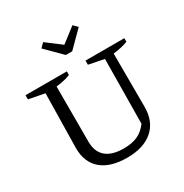

<svg xmlns="http://www.w3.org/2000/svg" viewBox="-200 -1037 1152 1203"><g transform="rotate(-30 376.5 -435.5)"><path d="M376 10Q255 10 190.5 -45Q126 -100 126 -202L133 -596L18 -618V-648H317V-622Q281 -606 214 -598V-198Q214 -126 257.5 -88.5Q301 -51 385 -51Q446 -51 486.5 -69.5Q527 -88 558 -130L563 -596L452 -618V-648H733V-622Q690 -605 627 -598L628 -212Q628 -106 561.5 -48Q495 10 376 10ZM363 -740 251 -852 280 -881 387 -800 492 -881 521 -852 409 -740Z"/></g></svg>

Font: Piazzolla SC
Style: Regular
Weight: 400
Designer: Juan Pablo del Peral
Foundry: Huerta Tipografica
Version: Version 1.330